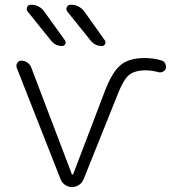

<svg xmlns="http://www.w3.org/2000/svg" viewBox="-20 -796 736 795"><path d="M402.3 -605.5Q373 -605.5 355.5 -627.9L258.8 -748Q252 -756.8 256.8 -766.6Q261.7 -776.4 272.5 -776.4Q308.6 -776.4 330.1 -747.1L414.1 -628.9Q418.9 -621.1 415 -613.3Q411.1 -605.5 402.3 -605.5ZM237.3 -605.5Q209 -605.5 191.4 -627.9L94.7 -748Q87.9 -756.8 92.3 -766.6Q96.7 -776.4 107.4 -776.4Q143.6 -776.4 164.1 -747.1L249 -628.9Q253.9 -621.1 250 -613.3Q246.1 -605.5 237.3 -605.5ZM277.3 -75.2Q278.3 -73.2 280.3 -73.2Q282.2 -73.2 283.2 -75.2L415 -420.9Q444.3 -497.1 479 -526.4Q513.7 -555.7 579.1 -555.7Q614.3 -555.7 648.4 -545.9Q659.2 -543 664.1 -533.2Q667 -527.3 667 -520.5Q667 -517.6 667 -513.7Q664.1 -503.9 655.3 -499.5Q646.5 -495.1 636.7 -497.1Q611.3 -503.9 585 -504.9Q538.1 -504.9 514.6 -485.8Q491.2 -466.8 466.8 -404.3L326.2 -53.7Q320.3 -39.1 307.1 -30.3Q293.9 -21.5 278.3 -21.5Q262.7 -21.5 249.5 -30.3Q236.3 -39.1 230.5 -54.7L48.8 -516.6Q47.9 -520.5 47.9 -524.4Q47.9 -530.3 51.8 -536.1Q57.6 -544.9 68.4 -544.9Q82 -544.9 93.3 -537.1Q104.5 -529.3 109.4 -516.6Z"/></svg>

Font: irohamaru Light
Style: Regular
Weight: 200
Designer: [Source Han Sans]
Ryoko NISHIZUKA  (kana & ideographs); Paul D. Hunt (Latin, Greek & Cyrillic); Wenlong ZHANG  (bopomofo
Version: Version 1.01